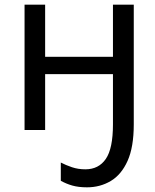

<svg xmlns="http://www.w3.org/2000/svg" viewBox="-20 -556 661 821"><path d="M552 -24Q552 73 525.5 132Q499 191 453.5 218Q408 245 352 245Q316 245 289.5 237.5Q263 230 240 217V139Q261 150 287.5 159Q314 168 345 168Q402 168 432.5 123.5Q463 79 463 -24V-239H173V0H85V-536H173V-313H463V-536H552Z"/></svg>

Font: Noto Sans Living
Style: Regular
Weight: 400
Designer: Monotype Design Team
Foundry: Monotype Imaging Inc.
Version: Version 2.013; ttfautohint (v1.8.4.7-5d5b)